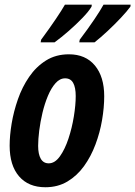

<svg xmlns="http://www.w3.org/2000/svg" viewBox="-20 -786 575 816"><path d="M172.9 9.8Q101.1 9.8 61 -36.6Q21 -83 21 -167Q21 -209.5 29.5 -261Q38.1 -312.5 56.2 -364.3Q74.2 -416 103.8 -459.2Q133.3 -502.4 175.3 -528.8Q217.3 -555.2 272.9 -555.2Q343.8 -555.2 383.3 -507.6Q422.9 -460 422.9 -377Q422.9 -329.1 413.8 -275.9Q404.8 -222.7 385.7 -171.9Q366.7 -121.1 337.2 -80.1Q307.6 -39.1 266.6 -14.6Q225.6 9.8 172.9 9.8ZM187 -91.8Q213.4 -91.8 234.6 -121.6Q255.9 -151.4 271 -197Q286.1 -242.7 293.9 -291.3Q301.8 -339.8 301.8 -377.9Q301.8 -414.1 291 -433.6Q280.3 -453.1 256.8 -453.1Q234.4 -453.1 216.1 -432.6Q197.8 -412.1 183.8 -378.9Q169.9 -345.7 160.6 -306.9Q151.4 -268.1 146.7 -231Q142.1 -193.8 142.1 -166Q142.1 -130.9 153.3 -111.3Q164.6 -91.8 187 -91.8ZM316.9 -606 318.8 -617.2Q356 -666.5 381.6 -704.6Q407.2 -742.7 419.9 -766.1H535.2L534.2 -757.8Q520.5 -738.8 493.9 -710.4Q467.3 -682.1 437 -653.8Q406.7 -625.5 381.8 -606ZM152.8 -606 154.8 -617.2Q191.9 -667.5 217.5 -705.6Q243.2 -743.7 255.9 -766.1H370.1L369.1 -757.8Q357.4 -737.8 330.8 -710.2Q304.2 -682.6 272.5 -654.8Q240.7 -627 211.9 -606Z"/></svg>

Font: Open Sans Condensed
Style: Bold Italic
Weight: 700
Width: 3
Italic angle: -12°
Designer: Monotype Design Team
Foundry: Monotype Imaging Inc.
Version: Version 3.003; ttfautohint (v1.8.4)